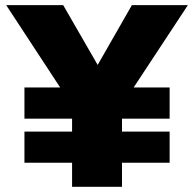

<svg xmlns="http://www.w3.org/2000/svg" viewBox="-20 -720 748 740"><path d="M257.8 0Q305.7 0 450.2 0Q450.2 -23.4 450.2 -92.8Q496.1 -92.8 633.8 -92.8Q633.8 -123 633.8 -212.9Q587.9 -212.9 450.2 -212.9Q450.2 -225.6 450.2 -262.7Q496.1 -262.7 633.8 -262.7Q633.8 -293 633.8 -382.8Q599.6 -382.8 495.1 -382.8Q546.9 -461.9 704.1 -700.2Q650.4 -700.2 488.3 -700.2Q455.1 -642.6 356.4 -469.7Q323.2 -527.3 223.6 -700.2Q168.9 -700.2 3.9 -700.2Q55.7 -621.1 211.9 -382.8Q177.7 -382.8 74.2 -382.8Q74.2 -352.5 74.2 -262.7Q120.1 -262.7 257.8 -262.7Q257.8 -251 257.8 -212.9Q211.9 -212.9 74.2 -212.9Q74.2 -182.6 74.2 -92.8Q120.1 -92.8 257.8 -92.8Q257.8 -69.3 257.8 0Z"/></svg>

Font: Big-Shock
Style: Black
Weight: 400